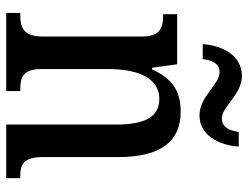

<svg xmlns="http://www.w3.org/2000/svg" viewBox="-108 -670 779 602"><g transform="rotate(90 281.0 -369.5)"><path d="M343 -606C403 -606 436 -665 440 -729H394C391 -702 380 -676 352 -676C314 -676 278 -739 218 -739C156 -739 123 -680 119 -616H166C168 -643 179 -669 207 -669C246 -669 282 -606 343 -606ZM21 0H266V-44H261C223 -44 197 -52 197 -111V-318C197 -402 219 -480 291 -480C351 -480 371 -428 371 -343V0H539V-44H534C496 -44 473 -53 473 -116V-351C473 -487 422 -547 331 -547C268 -547 228 -523 198 -457H193L182 -536H25V-492H30C67 -492 95 -483 95 -425V-115C95 -53 66 -44 27 -44H21Z"/></g></svg>

Font: Noto Serif Sinhala Condensed Medium
Style: Regular
Weight: 500
Width: 3
Designer: Jelle Bosma - Monotype Design Team
Foundry: Monotype Imaging Inc.
Version: Version 2.007